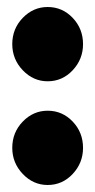

<svg xmlns="http://www.w3.org/2000/svg" viewBox="-20 -530 272 548"><path d="M15 -404Q15 -448 45 -479Q75 -510 116 -510Q158 -510 187.5 -479Q217 -448 217 -404Q217 -361 187.5 -329.5Q158 -298 116 -298Q75 -298 45 -329.5Q15 -361 15 -404ZM15 -108Q15 -152 45 -183Q75 -214 116 -214Q158 -214 187.5 -183Q217 -152 217 -108Q217 -65 187.5 -33.5Q158 -2 116 -2Q75 -2 45 -33.5Q15 -65 15 -108Z"/></svg>

Font: Readiness Black
Style: Regular
Weight: 900
Designer: Katatrad Team
Foundry: CadsonDemak
Version: Version 1.00;April 23, 2019;FontCreator 11.5.0.2425 64-bit; 